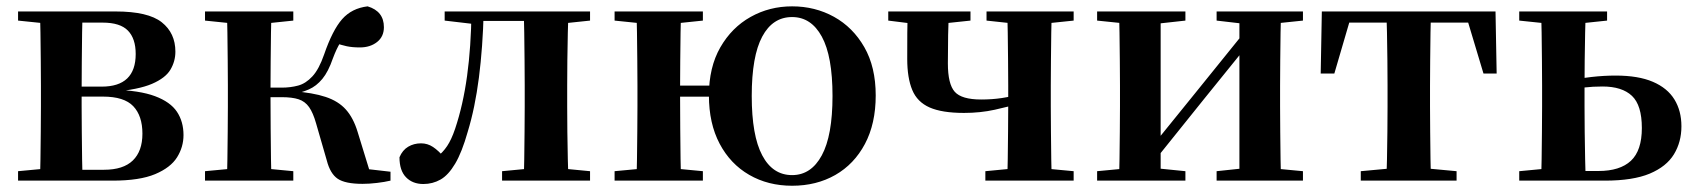

<svg xmlns="http://www.w3.org/2000/svg" viewBox="-20 -572 5360 608"><path d="M37.2 0V-29.9L147 -40.2L173.9 -34.4H309.4Q370.3 -34.4 400.6 -63.8Q431 -93.3 431 -148.7Q431 -205.2 402 -235.7Q373 -266.1 306.1 -266.1H173.9V-297.7H301.9Q409.7 -297.7 409.7 -401Q409.7 -449.9 385.1 -475.1Q360.5 -500.4 304.9 -500.4H173.9L147 -495.5L37.2 -506.8V-535.7H346.1Q449 -535.7 492.2 -501.5Q535.4 -467.3 535.4 -408.4Q535.4 -377.9 519.7 -351.4Q504 -324.9 461.3 -306.5Q418.6 -288.2 336.8 -281L338.3 -288Q421.9 -285.7 470.7 -267.5Q519.6 -249.2 540.3 -218.1Q561.1 -186.9 561.1 -144.2Q561.1 -106.6 540.7 -73.9Q520.2 -41.2 471.3 -20.6Q422.3 0 336.3 0ZM105.9 0Q107.6 -25.5 108.1 -67.4Q108.6 -109.4 109.1 -154.7Q109.6 -200 109.6 -234.8V-301.2Q109.6 -335.7 109.1 -381Q108.6 -426.4 108.1 -468.7Q107.6 -511 105.9 -535.7H241.5Q240.5 -511 240 -468.2Q239.5 -425.4 239 -376.5Q238.5 -327.7 238.5 -284.5V-234.8Q238.5 -200 239 -154.7Q239.5 -109.4 240 -67.4Q240.5 -25.5 241.5 0Z M629.2 0V-29.9L739 -40.2H800.6L908.8 -29.9V0ZM629.2 -506.8V-535.7H908.8V-506.8L800.6 -495.5H739ZM697.9 0Q699.6 -25.5 700.1 -67.4Q700.6 -109.4 701.1 -154.7Q701.6 -200 701.6 -234.8V-301.2Q701.6 -335.7 701.1 -381Q700.6 -426.4 700.1 -468.7Q699.6 -511 697.9 -535.7H839.6Q838.6 -511 838.1 -468.2Q837.6 -425.4 837.1 -377.7Q836.6 -330 836.6 -289.8V-269.3Q836.6 -217.7 837.1 -164.9Q837.6 -112.1 838.1 -68.8Q838.6 -25.5 839.6 0ZM1014.8 -64.1 980.9 -181.4Q971.5 -214.7 958.8 -232.8Q946 -250.9 925.6 -257.6Q905.3 -264.3 871.4 -264.3H768.9V-294.5H871.8Q899.9 -294.5 924 -301Q948.1 -307.4 969 -329.9Q990 -352.3 1006.3 -399.3Q1033 -476.8 1063.5 -511.4Q1094 -545.9 1144.1 -551.9Q1195.7 -536.4 1195.7 -485.9Q1195.7 -456 1174 -438.9Q1152.2 -421.8 1119.7 -421.8Q1095.5 -421.8 1077.8 -425.6Q1060.1 -429.3 1040 -436.9L1090.8 -479.7Q1069.6 -455.6 1057.7 -437.1Q1045.8 -418.5 1034 -386.8Q1019.7 -345.1 1000.8 -322.2Q981.8 -299.2 957.9 -288.8Q933.9 -278.3 904.2 -273.1L906.4 -283.3Q970.6 -278.6 1011.1 -265.1Q1051.6 -251.7 1075.3 -225.1Q1099.1 -198.6 1112.6 -153.9L1156.3 -11.8L1061.7 -46L1216.6 -28.2V0Q1197.7 4.5 1173.6 7.3Q1149.5 10.2 1128.2 10.2Q1073.1 10.2 1049.3 -6Q1025.5 -22.2 1014.8 -64.1Z M1320.8 10.7Q1286.5 10.7 1265.8 -10.6Q1245 -31.9 1245 -74Q1254.6 -96.8 1272.6 -107.4Q1290.7 -118.1 1313.2 -118.1Q1333.9 -118.1 1351.2 -106.6Q1368.5 -95.1 1387.3 -73V-60.3H1362.4V-73.7Q1382.4 -89.2 1396 -109.6Q1409.6 -129.9 1421.2 -164.2Q1446.5 -239.5 1459.1 -331.7Q1471.8 -423.8 1473 -535.7H1511.7Q1508.9 -422.3 1496.6 -326.4Q1484.3 -230.5 1461.1 -154.6Q1442.9 -90 1421.4 -53.8Q1399.9 -17.5 1375 -3.4Q1350 10.7 1320.8 10.7ZM1388.1 -506.8V-535.7H1491.9V-495.5H1484.1ZM1493.1 -505.7V-535.7H1682.2V-505.7ZM1569.9 0V-29.9L1678.2 -40.2H1741.3L1848.5 -29.9V0ZM1638.6 0Q1639.6 -25.5 1640.1 -67.4Q1640.6 -109.4 1641.1 -154.7Q1641.6 -200 1641.6 -234.8V-301.2Q1641.6 -335.7 1641.1 -381Q1640.6 -426.4 1640.1 -468.7Q1639.6 -511 1638.6 -535.7H1780.1Q1779.1 -511 1778.1 -468.7Q1777.1 -426.4 1776.6 -381Q1776.1 -335.7 1776.1 -301.2V-234.8Q1776.1 -200 1776.6 -154.7Q1777.1 -109.4 1778.1 -67.4Q1779.1 -25.5 1780.1 0ZM1708.8 -495.5V-535.7H1848.5V-506.8L1741.3 -495.5Z M1926.2 0V-29.9L2036 -40.2H2097.6L2205.8 -29.9V0ZM1926.2 -506.8V-535.7H2205.8V-506.8L2097.6 -495.5H2036ZM1994.9 0Q1996.6 -25.5 1997.1 -67.4Q1997.6 -109.4 1998.1 -154.7Q1998.6 -200 1998.6 -234.8V-301.2Q1998.6 -335.7 1998.1 -381Q1997.6 -426.4 1997.1 -468.7Q1996.6 -511 1994.9 -535.7H2136.6Q2135.6 -511 2135.1 -468.3Q2134.6 -425.6 2134.1 -378.8Q2133.6 -332 2133.6 -293.8V-270.6Q2133.6 -217.9 2134.1 -165Q2134.6 -112.1 2135.1 -68.8Q2135.6 -25.5 2136.6 0ZM2065.1 -265.9V-301H2299.5V-265.9ZM2488.3 16.2Q2412.2 16.2 2352.5 -18.3Q2292.7 -52.8 2258.8 -117Q2224.9 -181.2 2224.9 -269.8Q2224.9 -359.1 2261 -422Q2297.1 -484.9 2356.9 -518.4Q2416.6 -551.9 2488.3 -551.9Q2561 -551.9 2620.9 -518.8Q2680.9 -485.6 2717 -422.7Q2753.1 -359.8 2753.1 -269.8Q2753.1 -180.5 2719 -116.3Q2684.8 -52 2625.1 -17.9Q2565.3 16.2 2488.3 16.2ZM2488.3 -17.5Q2548.6 -17.5 2582.4 -80.1Q2616.3 -142.6 2616.3 -268.1Q2616.3 -394.2 2582.4 -456.1Q2548.6 -518 2488.3 -518Q2426.8 -518 2393.7 -456.1Q2360.5 -394.2 2360.5 -268.1Q2360.5 -142.6 2393.7 -80.1Q2426.8 -17.5 2488.3 -17.5Z M3032.6 -214.4Q2963.1 -214.4 2923.8 -231.7Q2884.6 -249 2868.8 -287.1Q2852.9 -325.2 2852.9 -385.6Q2852.9 -433.1 2853.1 -468Q2853.2 -502.8 2854.2 -535.7H2984.6Q2983.3 -499.4 2982.4 -460.7Q2981.6 -422.1 2981.6 -371.3Q2981.6 -305.7 3003.4 -281.3Q3025.2 -256.9 3087 -256.9Q3121.7 -256.9 3152.2 -261.5Q3182.7 -266 3221.6 -277.1V-247.6Q3175.6 -234.6 3130 -224.5Q3084.3 -214.4 3032.6 -214.4ZM3169.7 0Q3170.7 -25.5 3171.2 -67.4Q3171.7 -109.4 3172.2 -155.6Q3172.7 -201.8 3172.7 -238.1V-301.2Q3172.7 -335.7 3172.2 -381Q3171.7 -426.4 3171.2 -468.7Q3170.7 -511 3169.7 -535.7H3310.5Q3309.5 -511 3309 -468.7Q3308.5 -426.4 3308 -381Q3307.5 -335.7 3307.5 -301.2V-234.8Q3307.5 -200 3308 -154.7Q3308.5 -109.4 3309 -67.4Q3309.5 -25.5 3310.5 0ZM2792.8 -506.8V-535.7H3053.2V-506.8L2946.8 -495.5H2883.4ZM3100.3 0V-29.9L3207.8 -40.2H3270.1L3379.9 -29.9V0ZM3104 -506.8V-535.7H3379.9V-506.8L3271.4 -495.5H3209.1Z M3454.2 0V-29.9L3563 -40.2H3631.4L3733.8 -29.9V0ZM3832.6 0V-29.9L3929.5 -40.2H3997.3L4106 -29.9V0ZM3522.9 0Q3524.6 -25.5 3525.1 -67.4Q3525.6 -109.4 3526.1 -154.7Q3526.6 -200 3526.6 -234.8V-301.2Q3526.6 -335.7 3526.1 -381Q3525.6 -426.4 3525.1 -468.7Q3524.6 -511 3522.9 -535.7H3655.4V0ZM3626.7 -51.6 3578.4 -77.8H3603.4L3762.6 -274.4L3933 -485.4L3980.7 -460.9H3956.5L3792.2 -257.7ZM3904.8 0V-535.7H4036.6Q4035.6 -511 4035.1 -468.7Q4034.6 -426.4 4034.1 -381Q4033.6 -335.7 4033.6 -301.2V-234.8Q4033.6 -200 4034.1 -154.7Q4034.6 -109.4 4035.1 -67.4Q4035.6 -25.5 4036.6 0ZM3454.2 -506.8V-535.7H3733.8V-506.8L3631.7 -495.5H3564ZM3832.6 -506.8V-535.7H4106V-506.8L3997.5 -495.5H3929.8Z M4162.2 -339.1 4165.8 -535.7H4715.8L4719.4 -339.1H4677.7L4619.1 -534.2L4685 -500.4H4196.6L4262.5 -534.2L4205.4 -339.1ZM4289.1 0V-29.9L4400.7 -40.2H4481.6L4592.5 -29.9V0ZM4370.2 0Q4371.2 -25.5 4372.1 -67.4Q4372.9 -109.4 4373.4 -154.7Q4373.9 -200 4373.9 -234.8V-301.2Q4373.9 -335.7 4373.4 -381Q4372.9 -426.4 4372.1 -468.7Q4371.2 -511 4370.2 -535.7H4511.4Q4510.4 -511 4509.9 -468.7Q4509.4 -426.4 4508.9 -381Q4508.4 -335.7 4508.4 -301.2V-234.8Q4508.4 -200 4508.9 -154.7Q4509.4 -109.4 4509.9 -67.4Q4510.4 -25.5 4511.4 0Z M4930.5 0V-30.5H5041.5Q5109.9 -30.5 5144.6 -62.9Q5179.2 -95.4 5179.2 -166.5Q5179.2 -238.7 5147.9 -268.4Q5116.5 -298.1 5054.8 -298.1Q5023.6 -298.1 4996.6 -294.9Q4969.5 -291.8 4942.4 -285.8V-316.8Q4981 -324 5020.2 -328.3Q5059.4 -332.7 5096.1 -332.7Q5168.3 -332.7 5214.2 -312.9Q5260.1 -293.2 5282.3 -257.1Q5304.5 -221 5304.5 -172.1Q5304.5 -122.3 5280.8 -83.4Q5257.1 -44.5 5204.2 -22.2Q5151.2 0 5061.9 0ZM4860.3 0Q4861.3 -25.5 4861.8 -67.4Q4862.3 -109.4 4862.8 -154.7Q4863.3 -200 4863.3 -234.8V-301.2Q4863.3 -335.7 4862.8 -381Q4862.3 -426.4 4861.8 -468.7Q4861.3 -511 4860.3 -535.7H5001.4Q5000.4 -511 4999.6 -468.7Q4998.7 -426.4 4998.2 -381Q4997.7 -335.7 4997.7 -301V-234.8Q4997.7 -200 4998.2 -154.7Q4998.7 -109.4 4999.6 -67.4Q5000.4 -25.5 5001.4 0ZM4790.9 -506.8V-535.7H5069.1V-506.8L4961.9 -495.5H4899.3ZM4790.9 0V-29.9L4899.3 -40.2H4932V0Z"/></svg>

Font: Noto Serif JP
Style: Regular
Weight: 200
Designer: Ryoko NISHIZUKA 西塚涼子 (kana & ideographs); Frank Grießhammer (Latin, Greek & Cyrillic); Wenlong ZHANG 张文龙 (bopomofo); San
Foundry: Adobe
Version: Version 2.001;hotconv 1.1.0;makeotfexe 2.6.0